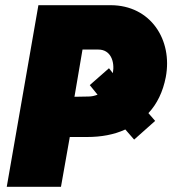

<svg xmlns="http://www.w3.org/2000/svg" viewBox="-20 -720 664 740"><path d="M497 -182 578 -254 552 -284C585 -319 608 -366 619 -423C646 -566 561 -700 406 -700H128L6 0H215L249 -192H316C370 -192 420 -201 463 -221ZM267 -347 298 -529H359C406 -529 423 -484 415 -438L400 -457L326 -392L356 -355C345 -351 334 -348 321 -348Z"/></svg>

Font: Fixel Text 20240404 Black
Style: Italic
Weight: 900
Width: 4
Italic angle: -10°
Designer: AlfaBravo + MacPaw
Foundry: Kyrylo Tkachov, Marchela Mozhyna, Serhii Makarenko, Maria Weinstein, Zakhar Kryvoshyya
Version: Version 1.211;Glyphs 3.2 (3225)